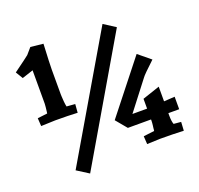

<svg xmlns="http://www.w3.org/2000/svg" viewBox="-134 -885 1124 1083"><g transform="rotate(-20 428.0 -344.0)"><path d="M283 -348 279 -297Q225 -300 146 -300L60 -297L57 -345L116 -352Q116 -351 117.5 -362.5Q119 -374 120.5 -388.5Q122 -403 122 -409V-609L55 -587L29 -630Q110 -689 123 -700L155 -737L231 -729Q225 -609 225 -577V-429Q225 -422 225.5 -414Q226 -406 226.5 -398.5Q227 -391 227.5 -384Q228 -377 229 -371Q230 -365 230.5 -360.5Q231 -356 232 -354V-352ZM582 -720 652 -675 228 49 157 4ZM705 -495 778 -435Q708 -370 698 -355L567 -185H655V-244L759 -279V-191L824 -195V-120H759V-106Q759 -71 766 -53L810 -49L807 3Q745 0 665 0L587 3L584 -45L649 -53L650 -58Q650 -62 651 -69.5Q652 -77 653 -85Q654 -93 654.5 -100Q655 -107 655 -111V-120H516L461 -186Z"/></g></svg>

Font: Andada
Style: Bold
Weight: 700
Designer: Carolina Giovagnoli
Foundry: Carolina Giovagnoli
Version: Version 1.003